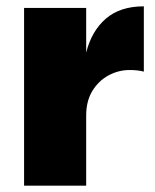

<svg xmlns="http://www.w3.org/2000/svg" viewBox="-20 -586 488 606"><path d="M56 0V-561H252V0ZM229 -221 252 -420Q269 -488 314 -527Q359 -566 434 -566V-360Q422 -363 411 -364Q400 -365 389 -365Q354 -365 322.5 -348Q291 -331 271.5 -299Q252 -267 252 -221Z"/></svg>

Font: Parkinsans ExtraBold
Style: Regular
Weight: 800
Designer: Red Stone, Indian Type Foundry
Foundry: Indian Type Foundry
Version: Version 1.000